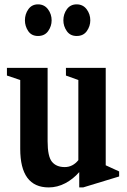

<svg xmlns="http://www.w3.org/2000/svg" viewBox="-20 -828 570 859"><path d="M198 10.5Q70.5 10.5 70.5 -162V-470L11 -490V-524.5H193V-196Q193 -128 212.5 -104.2Q232 -80.5 269.5 -80.5Q305.5 -80.5 330.5 -111.5V-470L275 -490V-524.5H453V-88.5L513 -61V-38.5L352 10.5H334.5V-58Q307.5 -27 272 -8.2Q236.5 10.5 198 10.5ZM323 -667Q294 -667 278.8 -689Q263.5 -711 263.5 -737Q263.5 -765 279.2 -786.8Q295 -808.5 323 -808.5Q351 -808.5 367.5 -786.8Q384 -765 384 -737Q384 -711 368.5 -689Q353 -667 323 -667ZM150 -667Q121 -667 106.2 -689Q91.5 -711 91.5 -737Q91.5 -765 107 -786.8Q122.5 -808.5 150 -808.5Q178 -808.5 194.5 -786.8Q211 -765 211 -737Q211 -711 195.5 -689Q180 -667 150 -667Z"/></svg>

Font: Libre Caslon Condensed
Style: Bold
Weight: 700
Designer: Pablo Impallari, Rodrigo Fuenzalida, Katja Schimmel, Ertekin Erdin
Foundry: Pablo Impallari, Rodrigo Fuenzalida
Version: Version 2.000; ttfautohint (v1.8.4.7-5d5b);gftools[0.9.33]